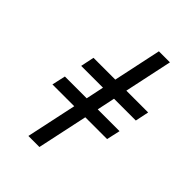

<svg xmlns="http://www.w3.org/2000/svg" viewBox="-221 -859 959 959"><g transform="rotate(45 258.0 -380.0)"><path d="M161 0 218 -267H64L80 -339H234L254 -434H100L115 -506H269L323 -760H401L347 -506H501L486 -434H332L312 -339H466L450 -267H296L239 0Z"/></g></svg>

Font: Noto Sans IKEA
Style: Italic
Weight: 400
Italic angle: -12°
Designer: Monotype Design Team
Foundry: Monotype Imaging Inc.
Version: Version 2.001